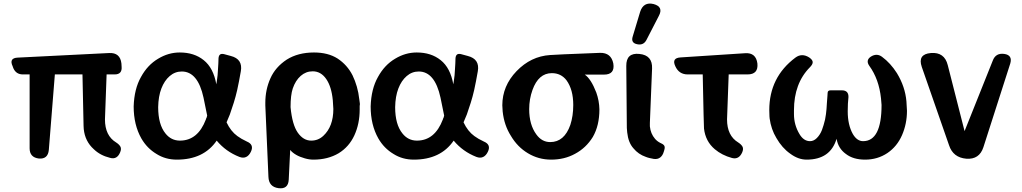

<svg xmlns="http://www.w3.org/2000/svg" viewBox="-20 -862 5588 1050"><path d="M581 1Q528 -12 493 -46Q445 -89 438 -156L437 -174L431 -455H280L247 -42Q242 9 193 5Q142 -1 142 -51V-455H105Q68 -455 53 -489L49 -500Q28 -545 78 -547L577 -572Q637 -575 644 -515L645 -498Q649 -455 607 -455H563L554 -209Q554 -120 615 -83Q632 -72 638.5 -60Q645 -48 637 -29Q629 -9 615 -1Q601 7 581 1Z M947 11Q885 11 836 -20Q784 -51 753 -105Q711 -179 711 -280Q714 -376 751 -441Q787 -507 845 -541Q901 -575 963 -575Q1042 -575 1094 -533Q1147 -491 1163 -401Q1165 -411 1166.5 -423.5Q1168 -436 1170 -451Q1171 -466 1172 -481.5Q1173 -497 1174 -514L1175 -543Q1177 -573 1205 -566L1242 -556Q1309 -539 1297 -472Q1292 -443 1287 -417.5Q1282 -392 1277 -369Q1269 -334 1258.5 -300.5Q1248 -267 1237 -236L1219 -193Q1242 -144 1278 -118Q1298 -103 1330 -88Q1371 -71 1352 -32Q1342 -11 1326 -3.5Q1310 4 1289 -4Q1215 -33 1165 -93Q1094 11 947 11ZM964 -93Q1062 -93 1106 -209Q1107 -214 1110 -219L1113 -230L1093 -328Q1062 -471 974 -471Q937 -471 908 -446Q879 -421 862.5 -378Q846 -335 845 -276Q845 -181 885 -132Q916 -93 964 -93Z M1503 167Q1450 160 1448 105L1431 -285V-300Q1431 -372 1459 -434Q1486 -495 1548 -536Q1610 -575 1697 -575Q1774 -575 1826 -542Q1879 -507 1908 -450Q1922 -421 1931.5 -388Q1941 -355 1945 -318L1948 -296V-288L1947 -284V-263Q1947 -185 1918 -122Q1889 -59 1832 -24Q1773 11 1694 11Q1671 11 1647 4Q1619 -4 1600 -15Q1579 -27 1567 -42L1559 121Q1556 174 1503 167ZM1682 -93Q1720 -93 1748 -119Q1803 -170 1803 -266L1800 -314Q1793 -388 1764 -430Q1735 -472 1690 -472Q1653 -472 1624.5 -447Q1596 -422 1581 -378Q1569 -342 1569 -276Q1578 -180 1608.5 -136.5Q1639 -93 1682 -93Z M2243 11Q2181 11 2132 -20Q2080 -51 2049 -105Q2007 -179 2007 -280Q2010 -376 2047 -441Q2083 -507 2141 -541Q2197 -575 2259 -575Q2338 -575 2390 -533Q2443 -491 2459 -401Q2461 -411 2462.5 -423.5Q2464 -436 2466 -451Q2467 -466 2468 -481.5Q2469 -497 2470 -514L2471 -543Q2473 -573 2501 -566L2538 -556Q2605 -539 2593 -472Q2588 -443 2583 -417.5Q2578 -392 2573 -369Q2565 -334 2554.5 -300.5Q2544 -267 2533 -236L2515 -193Q2538 -144 2574 -118Q2594 -103 2626 -88Q2667 -71 2648 -32Q2638 -11 2622 -3.5Q2606 4 2585 -4Q2511 -33 2461 -93Q2390 11 2243 11ZM2260 -93Q2358 -93 2402 -209Q2403 -214 2406 -219L2409 -230L2389 -328Q2358 -471 2270 -471Q2233 -471 2204 -446Q2175 -421 2158.5 -378Q2142 -335 2141 -276Q2141 -181 2181 -132Q2212 -93 2260 -93Z M2994 11Q2925 11 2867 -24Q2810 -58 2774 -119Q2737 -177 2729 -252L2727 -286Q2727 -392 2805 -473Q2883 -554 2988 -561Q3003 -563 3262 -573Q3322 -574 3334 -515Q3344 -454 3283 -454H3178Q3212 -431 3241 -356Q3257 -311 3258 -264Q3258 -175 3222 -113Q3185 -53 3125 -21Q3067 11 2994 11ZM2989 -85Q3066 -85 3099 -179Q3115 -228 3115 -288Q3115 -372 3078 -423Q3048 -462 2998 -462Q2925 -462 2892 -370Q2874 -320 2874 -265Q2874 -180 2913 -127Q2943 -85 2989 -85Z M3555 7Q3544 5 3533 2.5Q3522 0 3512 -4Q3471 -18 3444 -51Q3416 -82 3410 -138L3408 -162L3405 -501Q3404 -575 3477 -567Q3549 -560 3546 -487L3534 -190V-171Q3538 -131 3562 -103Q3573 -90 3590 -81Q3605 -75 3611.5 -67Q3618 -59 3613 -42L3610 -32Q3604 -11 3590 -0.5Q3576 10 3555 7ZM3465 -620Q3429 -627 3440 -662L3481 -798Q3499 -853 3554 -840Q3610 -825 3583 -775L3515 -643Q3499 -613 3465 -620Z M3983 2Q3928 -13 3889 -46Q3838 -89 3830 -159Q3829 -161 3823 -455H3741Q3693 -455 3673 -500Q3652 -545 3702 -548L4055 -571Q4114 -575 4122 -515Q4128 -455 4068 -455H3965L3956 -209Q3956 -120 4017 -83Q4034 -72 4040.5 -60Q4047 -48 4039 -29Q4021 12 3983 2Z M4711 11Q4646 11 4606 -20Q4564 -50 4555 -103Q4521 11 4391 11Q4345 11 4301 -22Q4257 -53 4226 -107Q4197 -155 4189 -214Q4188 -218 4188 -226L4187 -260Q4187 -440 4330 -547Q4365 -573 4405 -548Q4424 -535 4424.5 -522.5Q4425 -510 4409 -494Q4322 -406 4322 -259V-238Q4322 -179 4352 -129Q4375 -90 4410 -90Q4430 -90 4447 -107Q4465 -125 4475 -151Q4480 -164 4484 -178Q4488 -192 4492 -208Q4495 -224 4497 -238Q4499 -252 4500 -266L4502 -297L4505 -337L4506 -353Q4506 -368 4522 -368H4584Q4621 -368 4620 -331Q4619 -315 4617 -295L4616 -253Q4616 -179 4644 -129Q4667 -90 4700 -90Q4801 -90 4801 -288L4798 -324Q4787 -429 4734 -502Q4713 -532 4742 -552Q4775 -573 4804 -551Q4850 -517 4885 -462Q4930 -388 4937 -308L4940 -256Q4940 -185 4913 -123Q4886 -61 4833 -25Q4779 11 4711 11Z M5265 6Q5192 0 5170 -68L5021 -496Q4997 -566 5071 -572Q5145 -578 5163 -506L5255 -145L5409 -530Q5425 -574 5473 -567Q5518 -560 5505 -515L5358 -57Q5336 11 5265 6Z"/></svg>

Font: MaokenZhuyuanTi
Style: Regular
Weight: 400
Designer: Fontworks Inc & LongZhuTi team: ZERO子、时光羊、荆南、频凡、刘鹏、Little White Dog、帆影Magmeta、奈白不弍、白日月球、ChaoTawei、雨三（排名不分先后）
Version: Version 1.000; 20230222